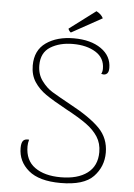

<svg xmlns="http://www.w3.org/2000/svg" viewBox="-58 -886 659 941"><g transform="rotate(5 271.5 -415.0)"><path d="M66 -142Q66 -167 74.5 -177.5Q83 -188 104 -186Q99 -169 99 -153Q99 -84 146.5 -50Q194 -16 274 -16Q357 -16 404.5 -51.5Q452 -87 452 -155Q452 -198 431.5 -230Q411 -262 374.5 -288.5Q338 -315 271 -351Q205 -387 169.5 -411.5Q134 -436 112 -469.5Q90 -503 90 -550Q90 -625 143.5 -662.5Q197 -700 280 -700Q363 -700 414 -664.5Q465 -629 465 -570Q465 -558 462 -550.5Q459 -543 452 -539Q446 -536 440 -536L428 -538Q434 -549 434 -564Q434 -617 389.5 -644.5Q345 -672 278 -672Q212 -672 167 -644Q122 -616 122 -554Q122 -510 145.5 -478Q169 -446 197.5 -428.5Q226 -411 288 -377Q389 -323 436.5 -274.5Q484 -226 484 -155Q484 -86 437 -37Q390 12 276 12Q170 12 118 -32Q66 -76 66 -142ZM262 -727Q258 -729 254 -734.5Q250 -740 249 -745L378 -842Q402 -830 412 -810Z"/></g></svg>

Font: Arima Madurai Thin
Style: Regular
Weight: 250
Designer: Joana Correia and Natanael Gama
Foundry: NDISCOVER
Version: Version 1.019; ttfautohint (v1.5) -l 7 -r 28 -G 50 -x 13 -D 